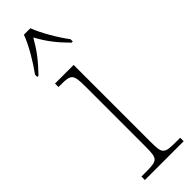

<svg xmlns="http://www.w3.org/2000/svg" viewBox="-261 -773 781 781"><g transform="rotate(-45 129.0 -383.0)"><path d="M15 -619V-606H22C66 -652 89 -682 117 -731C144 -682 167 -652 212 -606H219V-619C190 -657 152 -721 135 -766H98C82 -721 43 -657 15 -619ZM28 0H251V-20H228C159 -20 154 -25 154 -95V-536H47V-516H61C119 -516 126 -510 126 -440V-95C126 -25 121 -20 53 -20H28Z"/></g></svg>

Font: Noto Serif Devanagari SemiCondensed Thin
Style: Regular
Weight: 100
Width: 4
Designer: Universal Thirst, Indian Type Foundry and the Monotype Design Team
Foundry: Monotype Imaging Inc.
Version: Version 2.004